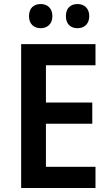

<svg xmlns="http://www.w3.org/2000/svg" viewBox="-20 -999 549 953"><path d="M124 -919C124 -879 149 -859 182 -859C214 -859 240 -879 240 -919C240 -959 214 -979 182 -979C149 -979 124 -960 124 -919ZM307 -919C307 -879 331 -859 365 -859C397 -859 423 -879 423 -919C423 -959 397 -979 365 -979C332 -979 307 -960 307 -919ZM454 -66V-171H208V-385H438V-490H208V-675H454V-780H85V-66Z"/></svg>

Font: Noto Sans Malayalam UI SemiCondensed SemiBold
Style: Regular
Weight: 600
Width: 4
Designer: Jelle Bosma - Monotype Design Team
Foundry: Monotype Imaging Inc.
Version: Version 2.104